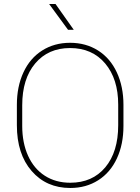

<svg xmlns="http://www.w3.org/2000/svg" viewBox="-20 -936 706 966"><path d="M601.1 -302.2Q601.1 -210 568.1 -138.9Q535.2 -67.9 474.1 -29.1Q413.1 9.8 333.5 9.8Q213.4 9.8 139.2 -75.7Q64.9 -161.1 64.9 -306.2V-408.7Q64.9 -500.5 97.9 -571.8Q130.9 -643.1 192.1 -681.9Q253.4 -720.7 332.5 -720.7Q412.1 -720.7 473.4 -681.9Q534.7 -643.1 567.9 -571.5Q601.1 -500 601.1 -408.7ZM574.7 -409.7Q574.7 -538.6 509.3 -616.5Q443.8 -694.3 332.5 -694.3Q222.7 -694.3 157.2 -616.9Q91.8 -539.6 91.8 -406.2V-302.2Q91.8 -217.3 121.3 -152.1Q150.9 -86.9 205.6 -51.8Q260.3 -16.6 333.5 -16.6Q444.8 -16.6 509.8 -94.2Q574.7 -171.9 574.7 -306.2ZM351.1 -786.1H322.3L227.1 -916H259.3Z"/></svg>

Font: Roboto Thin
Style: Regular
Weight: 250
Designer: Google
Version: Version 2.134; 2016